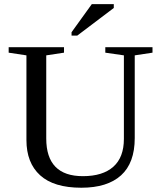

<svg xmlns="http://www.w3.org/2000/svg" viewBox="-20 -878 762 908"><path d="M565.9 -616.2 478 -628.9V-654.8H701.2V-628.9L617.2 -616.2V-225.1Q617.2 -107.4 552.5 -48.8Q487.8 9.8 364.7 9.8Q234.4 9.8 169.7 -49.1Q105 -107.9 105 -215.8V-616.2L21 -628.9V-654.8H282.7V-628.9L198.7 -616.2V-223.1Q198.7 -44.9 372.1 -44.9Q465.8 -44.9 515.9 -89.4Q565.9 -133.8 565.9 -221.2ZM318.4 -709.5V-725.6L414.1 -858.4H518.1V-840.3L345.2 -709.5Z"/></svg>

Font: Tinos
Style: Regular
Weight: 400
Designer: Steve Matteson
Foundry: Monotype Imaging Inc.
Version: Version 1.23